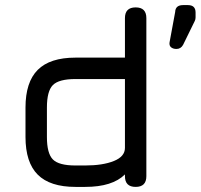

<svg xmlns="http://www.w3.org/2000/svg" viewBox="-20 -733 787 753"><path d="M672 -541Q659 -541 651 -547.5Q643 -554 645 -567L667 -686Q668 -713 698 -713H717Q747 -713 747 -684V-665Q747 -657 744 -651L698 -557Q689 -541 672 -541ZM276 0Q176 0 128 -48Q80 -96 80 -196V-311Q80 -411 128 -459Q176 -507 276 -507H470V-662Q470 -704 512 -704Q554 -704 554 -662V-42Q554 0 512 0Q470 0 470 -42V-49Q421 0 314 0ZM314 -84Q383 -84 426.5 -101.5Q470 -119 470 -153V-423H276Q211 -423 187.5 -399.5Q164 -376 164 -311V-196Q164 -131 187.5 -107.5Q211 -84 276 -84Z"/></svg>

Font: Jura
Style: Bold
Weight: 700
Designer: Daniel Johnson, Alexei Vanyashin
Foundry: Daniel Johnson
Version: Version 5.103